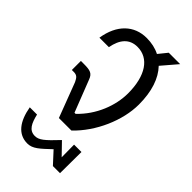

<svg xmlns="http://www.w3.org/2000/svg" viewBox="-255 -700 975 975"><g transform="rotate(45 232.5 -212.0)"><path d="M107 -187 178 0H268C358 -86 417 -221 417 -336C417 -429 393 -500 349 -546L420 -629H338L300 -582C273 -596 241 -603 206 -603C117 -603 52 -543 35 -434H103C115 -500 148 -538 205 -538C287 -538 338 -463 338 -337C338 -250 300 -148 223 -75H215L148 -247C136 -279 119 -284 73 -284H52V-219H66C88 -219 96 -210 107 -187ZM35 66C50 152 89 205 156 205C194 205 220 179 271 131L329 194H380L381 41H328L329 131L268 68C207 133 185 151 156 151C115 151 99 117 87 66Z"/></g></svg>

Font: Vanilla Cream Book
Style: Regular
Weight: 400
Designer: Jeremy Tribby, Jinavaṁso
Foundry: Tribby Type
Version: Version 1.422;Glyphs 3.1.2 (3151)